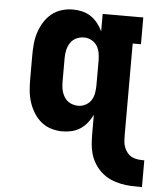

<svg xmlns="http://www.w3.org/2000/svg" viewBox="-54 -585 721 857"><g transform="rotate(5 307.0 -156.5)"><path d="M614 225Q590 225 566 224Q542 223 518 218Q494 213 472 203Q450 193 432 177Q414 161 401 140Q388 119 381.5 96Q375 73 373.5 48.5Q372 24 372 0V-78Q363 -59 349.5 -42Q336 -25 318.5 -13.5Q301 -2 280.5 3Q260 8 238 8Q213 8 188 0.5Q163 -7 143 -23.5Q123 -40 109.5 -62Q96 -84 88 -108.5Q80 -133 77.5 -158.5Q75 -184 75 -210V-320Q75 -346 77.5 -371.5Q80 -397 88 -421.5Q96 -446 109.5 -468Q123 -490 143 -506.5Q163 -523 188 -530.5Q213 -538 238 -538Q260 -538 280.5 -533Q301 -528 318.5 -516.5Q336 -505 349.5 -488Q363 -471 372 -452V-530H554V-410H517V0Q517 14 518 28Q519 42 524 55Q529 68 538 79Q547 90 559.5 96Q572 102 586 103.5Q600 105 614 105ZM299 -112Q316 -112 332 -120.5Q348 -129 357 -143.5Q366 -158 369 -175.5Q372 -193 372 -210V-320Q372 -337 369 -354.5Q366 -372 357 -386.5Q348 -401 332 -409.5Q316 -418 299 -418Q281 -418 264.5 -410.5Q248 -403 238 -388Q228 -373 224 -355.5Q220 -338 220 -320V-210Q220 -192 224 -174.5Q228 -157 238 -142Q248 -127 264.5 -119.5Q281 -112 299 -112Z"/></g></svg>

Font: Iosevka Slab Heavy Extended
Style: Regular
Weight: 900
Width: 7
Monospace: yes
Designer: Belleve Invis
Foundry: Belleve Invis
Version: Version 11.1.0; ttfautohint (v1.8.3)